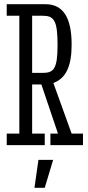

<svg xmlns="http://www.w3.org/2000/svg" viewBox="-20 -691 418 914"><path d="M220 0H375V-55H321L234 -296C295 -318 321 -378 321 -478C321 -607 281 -671 196 -671H12V-616H72V-55H12V0H193V-55H133V-289H163C165 -289 175 -289 177 -289L256 -55H220ZM254 -478C254 -363 236 -344 183 -344H133V-616H184C237 -616 254 -593 254 -478ZM233 70H163L144 203H193Z"/></svg>

Font: Stint Ultra Condensed
Style: Regular
Weight: 400
Width: 1
Designer: Astigmatic (AOETI)
Foundry: Astigmatic (AOETI)
Version: Version 1.000